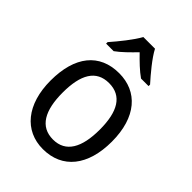

<svg xmlns="http://www.w3.org/2000/svg" viewBox="-223 -874 991 991"><g transform="rotate(45 273.0 -378.0)"><path d="M315 -766H230C206 -722 155 -659 118 -617V-606H173C204 -628 238 -662 272 -697C306 -662 340 -629 373 -606H428V-617C392 -657 338 -721 315 -766ZM497 -269C497 -448 408 -546 274 -546C131 -546 50 -446 50 -269C50 -95 138 10 272 10C414 10 497 -95 497 -269ZM138 -269C138 -400 179 -473 273 -473C367 -473 409 -400 409 -269C409 -138 367 -62 274 -62C180 -62 138 -138 138 -269Z"/></g></svg>

Font: Noto Sans Armenian SemiCondensed
Style: Regular
Weight: 400
Width: 4
Designer: Monotype Design Team
Foundry: Monotype Imaging Inc.
Version: Version 2.008